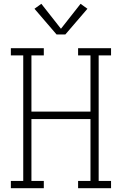

<svg xmlns="http://www.w3.org/2000/svg" viewBox="-20 -988 640 1008"><path d="M37 0V-38H102V-697H37V-735H210V-697H145V-402H455V-697H390V-735H563V-697H498V-38H563V0H390V-38H455V-363H145V-38H210V0ZM277 -807 161 -942 197 -968 300 -837 403 -968 439 -942 323 -807Z"/></svg>

Font: Iosevka Curly Slab XLtEx
Style: Regular
Weight: 200
Width: 7
Monospace: yes
Designer: Belleve Invis
Foundry: Belleve Invis
Version: Version 11.1.0; ttfautohint (v1.8.3)